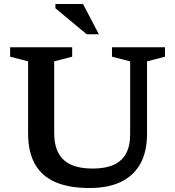

<svg xmlns="http://www.w3.org/2000/svg" viewBox="-20 -936 882 967"><path d="M635.5 -259.5V-627L544 -650.5V-698H811V-650.5L720.5 -627V-262Q720.5 -172 686.8 -111.2Q653 -50.5 588.5 -19.8Q524 11 431 11Q328.5 11 259.8 -18.5Q191 -48 156.2 -109.2Q121.5 -170.5 121.5 -264V-627L31 -650.5V-698H343.5V-650.5L253 -627V-266Q253 -204.5 274.5 -164.8Q296 -125 339 -106Q382 -87 447 -87Q509 -87 551 -105.2Q593 -123.5 614.2 -161.8Q635.5 -200 635.5 -259.5ZM478 -763.5H416.5L259 -894.5V-916H398Z"/></svg>

Font: Newsreader 9pt Medium
Style: Regular
Weight: 500
Designer: Hugues Gentile
Foundry: Production Type
Version: Version 1.003